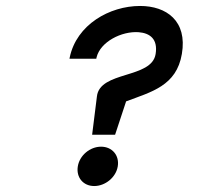

<svg xmlns="http://www.w3.org/2000/svg" viewBox="-20 -619 675 644"><path d="M366 -167 403 -279C488 -311 572 -331 590 -438C609 -549 538 -599 450 -599C347 -599 237 -536 214 -427L213 -422H303L304 -427C317 -479 388 -515 445 -511C483 -508 510 -488 502 -438C489 -354 314 -382 305 -295L289 -167ZM241 -61C235 -24 259 5 296 5C333 5 369 -24 375 -61C381 -98 356 -127 319 -127C282 -127 247 -98 241 -61Z"/></svg>

Font: Charger Monospace
Style: Regular
Weight: 400
Designer: Jasper
Foundry: Cannot Into Space Fonts
Version: Version 0.980